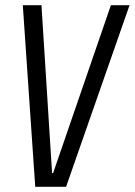

<svg xmlns="http://www.w3.org/2000/svg" viewBox="-20 -720 520 741"><path d="M68 -700H140L181 -52H185L408 -700H480L235 1H116Z"/></svg>

Font: Pathway Extreme Condensed Light
Style: Italic
Weight: 300
Width: 3
Italic angle: -8°
Version: Version 1.001;gftools[0.9.26]